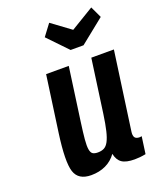

<svg xmlns="http://www.w3.org/2000/svg" viewBox="-146 -865 784 961"><g transform="rotate(-20 246.5 -384.5)"><path d="M306.9 -54.3Q314 -19.9 336.1 -4.9Q358.1 10 403.3 10Q417.1 10 431.1 8.6Q445 7.3 462.6 3.9L475.3 -87.1Q468.1 -85.6 464.7 -85.6Q445.1 -85.6 438.4 -95.9Q431.7 -106.3 435.1 -127.9L493 -542.7H372.7L333 -257.3Q325.6 -205.1 317.6 -171.9Q309.7 -138.6 299.5 -119.3Q289.3 -100 275.5 -92.8Q261.7 -85.6 241.9 -85.6Q224.9 -85.6 215.3 -91.6Q205.7 -97.6 202.5 -116.4Q199.3 -135.1 202.4 -169.6Q205.4 -204 213.4 -260.9L252.6 -542.7H132L90.3 -244.7Q69.7 -96.9 86.8 -43.4Q103.9 10 172.3 10Q215.6 10 250 -6.3Q284.4 -22.6 306.9 -54.3ZM357.3 -614.3 486.9 -718.3 458.4 -779 335.4 -704.6 234.3 -779 188.7 -718.3 288.6 -614.3Z"/></g></svg>

Font: Secuela ExtLt
Style: Italic
Weight: 200
Italic angle: -8°
Designer: Fernando Haro
Foundry: deFharo
Version: Version 1.704